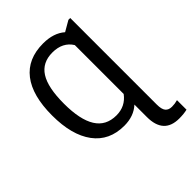

<svg xmlns="http://www.w3.org/2000/svg" viewBox="-245 -794 1126 1126"><g transform="rotate(-45 318.5 -231.0)"><path d="M570.3 207.5Q441.9 207.5 441.9 66.9V-36.6Q392.1 9.8 312.5 9.8Q188.5 9.8 121.8 -80.1Q55.2 -169.9 55.2 -332.5Q55.2 -497.1 121.8 -583Q188.5 -668.9 316.9 -668.9Q403.3 -668.9 454.6 -624L519.5 -661.6H534.7V56.2Q534.7 95.7 548.3 112.1Q562 128.4 588.9 128.4Q613.8 128.4 636.7 121.6V200.7Q608.4 207.5 570.3 207.5ZM153.3 -332.5Q153.3 -199.2 195.1 -132.6Q236.8 -65.9 322.8 -65.9Q397.5 -65.9 441.4 -125V-530.3Q402.8 -592.8 317.4 -592.8Q233.9 -592.8 193.6 -529.8Q153.3 -466.8 153.3 -332.5Z"/></g></svg>

Font: Cousine
Style: Regular
Weight: 400
Monospace: yes
Designer: Steve Matteson
Foundry: Monotype Imaging Inc.
Version: Version 1.21